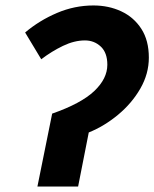

<svg xmlns="http://www.w3.org/2000/svg" viewBox="-20 -683 565 703"><path d="M117 0 171 -267Q277 -304 325 -349.5Q373 -395 373 -446Q373 -490 349 -512.5Q325 -535 291 -535Q252 -535 210.5 -515Q169 -495 131 -466L72 -564Q124 -608 188.5 -635.5Q253 -663 322 -663Q378 -663 424 -641.5Q470 -620 497.5 -577.5Q525 -535 525 -472Q525 -413 494 -359Q463 -305 412.5 -263Q362 -221 305 -198L266 0Z"/></svg>

Font: Source Sans 3 ExtraLight ExtraBold
Style: Italic
Weight: 800
Italic angle: -11°
Version: Version 3.052;hotconv 1.1.0;makeotfexe 2.6.0